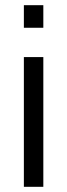

<svg xmlns="http://www.w3.org/2000/svg" viewBox="-20 -720 259 740"><path d="M72 0V-500H147V0ZM72 -613V-700H147V-613Z"/></svg>

Font: Titillium-CLs Web
Style: CLs-Regular
Weight: 400
Version: Version 1.002;PS 57.000;hotconv 1.0.70;makeotf.lib2.5.55311